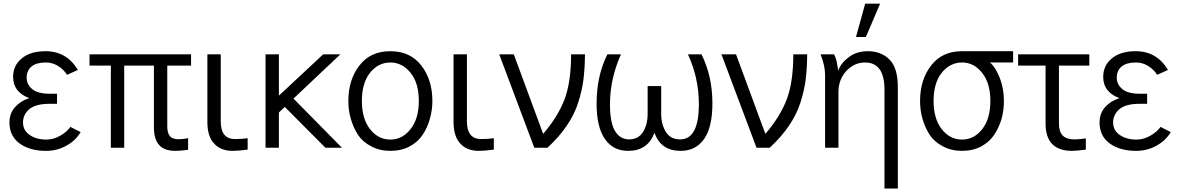

<svg xmlns="http://www.w3.org/2000/svg" viewBox="-20 -831 6639 1080"><path d="M33.2 -141.6Q33.2 -194.3 65.4 -229.5Q97.7 -264.6 143.6 -278.3Q143.6 -278.3 143.6 -279.3Q53.7 -313.5 53.7 -398.4Q53.7 -461.9 101.6 -502Q150.4 -543 236.3 -543Q355.5 -543 418 -437.5Q397.5 -428.7 357.4 -410.2Q337.9 -440.4 306.6 -460Q275.4 -479.5 238.3 -479.5Q184.6 -479.5 157.2 -457Q129.9 -433.6 129.9 -394.5Q129.9 -355.5 161.1 -330.1Q192.4 -303.7 258.8 -303.7Q272.5 -303.7 300.8 -303.7Q300.8 -290 300.8 -247.1Q290 -247.1 258.8 -247.1Q180.7 -247.1 144.5 -216.8Q109.4 -185.5 109.4 -142.6Q109.4 -97.7 146.5 -72.3Q183.6 -45.9 240.2 -45.9Q281.2 -45.9 318.4 -67.4Q356.4 -88.9 376 -117.2Q395.5 -107.4 433.6 -87.9Q405.3 -40 353.5 -11.7Q301.8 17.6 239.3 17.6Q147.5 17.6 89.8 -24.4Q33.2 -66.4 33.2 -141.6Z M483.4 -461.9Q483.4 -477.5 483.4 -525.4Q626 -525.4 1054.7 -525.4Q1054.7 -509.8 1054.7 -461.9Q1021.5 -461.9 920.9 -461.9Q920.9 -376 920.9 -120.1Q920.9 -83 935.5 -65.4Q950.2 -47.9 983.4 -47.9Q1011.7 -47.9 1038.1 -53.7Q1038.1 -32.2 1038.1 11.7Q993.2 17.6 967.8 17.6Q903.3 17.6 875 -15.6Q845.7 -47.9 845.7 -116.2Q845.7 -231.4 845.7 -461.9Q803.7 -461.9 678.7 -461.9Q678.7 -346.7 678.7 0Q660.2 0 603.5 0Q603.5 -115.2 603.5 -461.9Q573.2 -461.9 483.4 -461.9Z M1146.5 -144.5Q1146.5 -239.3 1146.5 -525.4Q1165 -525.4 1221.7 -525.4Q1221.7 -430.7 1221.7 -148.4Q1221.7 -48.8 1301.8 -48.8Q1341.8 -48.8 1373 -53.7Q1373 -32.2 1373 10.7Q1318.4 17.6 1288.1 17.6Q1221.7 17.6 1184.6 -23.4Q1146.5 -63.5 1146.5 -144.5Z M1473.6 0Q1473.6 -130.9 1473.6 -525.4Q1492.2 -525.4 1548.8 -525.4Q1548.8 -466.8 1548.8 -293Q1611.3 -350.6 1797.9 -525.4Q1822.3 -525.4 1894.5 -525.4Q1829.1 -462.9 1630.9 -276.4Q1699.2 -207 1903.3 0Q1879.9 0 1810.5 0Q1752.9 -57.6 1582 -229.5Q1574.2 -221.7 1548.8 -198.2Q1548.8 -148.4 1548.8 0Q1530.3 0 1473.6 0Z M2015.6 -262.7Q2015.6 -163.1 2061.5 -104.5Q2107.4 -45.9 2175.8 -45.9Q2243.2 -45.9 2289.1 -104.5Q2335.9 -163.1 2335.9 -262.7Q2335.9 -364.3 2289.1 -421.9Q2242.2 -479.5 2175.8 -479.5Q2108.4 -479.5 2061.5 -421.9Q2015.6 -364.3 2015.6 -262.7ZM1939.5 -262.7Q1939.5 -382.8 2002 -462.9Q2063.5 -543 2175.8 -543Q2287.1 -543 2349.6 -462.9Q2412.1 -382.8 2412.1 -262.7Q2412.1 -211.9 2398.4 -164.1Q2385.7 -116.2 2358.4 -74.2Q2332 -33.2 2285.2 -7.8Q2237.3 17.6 2175.8 17.6Q2115.2 17.6 2068.4 -7.8Q2020.5 -32.2 1993.2 -73.2Q1966.8 -115.2 1953.1 -163.1Q1939.5 -210.9 1939.5 -262.7Z M2531.2 -144.5Q2531.2 -239.3 2531.2 -525.4Q2549.8 -525.4 2606.4 -525.4Q2606.4 -430.7 2606.4 -148.4Q2606.4 -48.8 2686.5 -48.8Q2726.6 -48.8 2757.8 -53.7Q2757.8 -32.2 2757.8 10.7Q2703.1 17.6 2672.9 17.6Q2606.4 17.6 2569.3 -23.4Q2531.2 -63.5 2531.2 -144.5Z M2788.1 -525.4Q2808.6 -525.4 2870.1 -525.4Q2911.1 -413.1 3035.2 -78.1Q3117.2 -172.9 3155.3 -271.5Q3192.4 -370.1 3192.4 -525.4Q3218.8 -525.4 3270.5 -525.4Q3269.5 -442.4 3261.7 -381.8Q3253.9 -321.3 3232.4 -253.9Q3210.9 -186.5 3168 -124Q3126 -61.5 3059.6 0Q3035.2 0 2985.4 0Q2935.5 -130.9 2788.1 -525.4Z M3335.9 -249Q3335.9 -404.3 3396.5 -525.4Q3421.9 -525.4 3472.7 -525.4Q3411.1 -386.7 3411.1 -244.1Q3411.1 -141.6 3439.5 -93.8Q3468.8 -46.9 3517.6 -46.9Q3570.3 -46.9 3596.7 -87.9Q3623 -129.9 3623 -191.4Q3623 -243.2 3623 -346.7Q3641.6 -346.7 3699.2 -346.7Q3699.2 -307.6 3699.2 -191.4Q3699.2 -130.9 3725.6 -88.9Q3752 -46.9 3805.7 -46.9Q3911.1 -46.9 3911.1 -245.1Q3911.1 -392.6 3849.6 -525.4Q3875 -525.4 3925.8 -525.4Q3987.3 -402.3 3987.3 -250Q3987.3 -115.2 3940.4 -48.8Q3893.6 17.6 3808.6 17.6Q3697.3 17.6 3662.1 -83Q3662.1 -83 3661.1 -83Q3623 17.6 3513.7 17.6Q3428.7 17.6 3382.8 -48.8Q3335.9 -115.2 3335.9 -249Z M4038.1 -525.4Q4058.6 -525.4 4120.1 -525.4Q4161.1 -413.1 4285.2 -78.1Q4367.2 -172.9 4405.3 -271.5Q4442.4 -370.1 4442.4 -525.4Q4468.8 -525.4 4520.5 -525.4Q4519.5 -442.4 4511.7 -381.8Q4503.9 -321.3 4482.4 -253.9Q4460.9 -186.5 4418 -124Q4376 -61.5 4309.6 0Q4285.2 0 4235.4 0Q4185.5 -130.9 4038.1 -525.4Z M4595.7 -525.4Q4615.2 -525.4 4671.9 -525.4Q4679.7 -510.7 4685.5 -488.3Q4690.4 -465.8 4692.4 -450.2Q4693.4 -445.3 4694.3 -435.5Q4694.3 -435.5 4695.3 -435.5Q4711.9 -478.5 4755.9 -510.7Q4799.8 -543 4862.3 -543Q4935.5 -543 4982.4 -497.1Q5030.3 -451.2 5030.3 -339.8Q5030.3 -150.4 5030.3 229.5Q5011.7 229.5 4955.1 229.5Q4955.1 90.8 4955.1 -327.1Q4955.1 -479.5 4845.7 -479.5Q4785.2 -479.5 4740.2 -431.6Q4696.3 -382.8 4696.3 -313.5Q4696.3 -209 4696.3 0Q4677.7 0 4621.1 0Q4621.1 -102.5 4621.1 -409.2Q4621.1 -460.9 4595.7 -525.4ZM4794.9 -623Q4807.6 -669.9 4846.7 -810.5Q4868.2 -810.5 4930.7 -810.5Q4910.2 -763.7 4850.6 -623Q4836.9 -623 4794.9 -623Z M5155.3 -262.7Q5155.3 -382.8 5217.8 -462.9Q5279.3 -543 5391.6 -543Q5487.3 -543 5678.7 -543Q5678.7 -527.3 5678.7 -479.5Q5646.5 -479.5 5548.8 -479.5Q5582 -450.2 5604.5 -390.6Q5627 -332 5627 -262.7Q5627 -211.9 5614.3 -164.1Q5600.6 -116.2 5573.2 -74.2Q5546.9 -33.2 5500 -7.8Q5453.1 17.6 5391.6 17.6Q5331.1 17.6 5284.2 -7.8Q5236.3 -32.2 5209 -73.2Q5182.6 -115.2 5168.9 -163.1Q5155.3 -210.9 5155.3 -262.7ZM5231.4 -262.7Q5231.4 -163.1 5277.3 -104.5Q5323.2 -45.9 5391.6 -45.9Q5459 -45.9 5504.9 -104.5Q5550.8 -163.1 5550.8 -262.7Q5550.8 -364.3 5503.9 -421.9Q5458 -479.5 5391.6 -479.5Q5324.2 -479.5 5277.3 -421.9Q5231.4 -364.3 5231.4 -262.7Z M5707 -461.9Q5707 -477.5 5707 -525.4Q5806.6 -525.4 6107.4 -525.4Q6107.4 -509.8 6107.4 -461.9Q6064.5 -461.9 5936.5 -461.9Q5936.5 -380.9 5936.5 -137.7Q5936.5 -89.8 5958 -68.4Q5979.5 -46.9 6025.4 -46.9Q6050.8 -46.9 6087.9 -52.7Q6087.9 -31.2 6087.9 10.7Q6035.2 17.6 6010.7 17.6Q5861.3 17.6 5861.3 -135.7Q5861.3 -244.1 5861.3 -461.9Q5823.2 -461.9 5707 -461.9Z M6165 -141.6Q6165 -194.3 6197.3 -229.5Q6229.5 -264.6 6275.4 -278.3Q6275.4 -278.3 6275.4 -279.3Q6185.5 -313.5 6185.5 -398.4Q6185.5 -461.9 6233.4 -502Q6282.2 -543 6368.2 -543Q6487.3 -543 6549.8 -437.5Q6529.3 -428.7 6489.3 -410.2Q6469.7 -440.4 6438.5 -460Q6407.2 -479.5 6370.1 -479.5Q6316.4 -479.5 6289.1 -457Q6261.7 -433.6 6261.7 -394.5Q6261.7 -355.5 6293 -330.1Q6324.2 -303.7 6390.6 -303.7Q6404.3 -303.7 6432.6 -303.7Q6432.6 -290 6432.6 -247.1Q6421.9 -247.1 6390.6 -247.1Q6312.5 -247.1 6276.4 -216.8Q6241.2 -185.5 6241.2 -142.6Q6241.2 -97.7 6278.3 -72.3Q6315.4 -45.9 6372.1 -45.9Q6413.1 -45.9 6450.2 -67.4Q6488.3 -88.9 6507.8 -117.2Q6527.3 -107.4 6565.4 -87.9Q6537.1 -40 6485.4 -11.7Q6433.6 17.6 6371.1 17.6Q6279.3 17.6 6221.7 -24.4Q6165 -66.4 6165 -141.6Z"/></svg>

Font: Gothic A1
Style: Regular
Weight: 400
Designer: HanYang I&C Co.,Ltd.
Version: Version 2.50